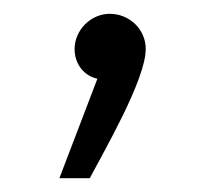

<svg xmlns="http://www.w3.org/2000/svg" viewBox="-20 -114 285 278"><path d="M66 144H110C131 104 191 1 191 -43C191 -72 167 -94 139 -94C111 -94 88 -70 88 -43C88 -21 102 -4 121 0Z"/></svg>

Font: Noto Sans Arabic UI Cn Lt
Style: Regular
Weight: 300
Width: 3
Designer: Monotype Design Team, Nadine Chahine and Nizar Qandah
Foundry: Monotype Imaging Inc.
Version: Version 2.010